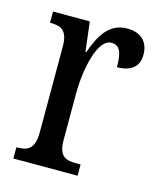

<svg xmlns="http://www.w3.org/2000/svg" viewBox="-89 -611 560 676"><g transform="rotate(15 191.5 -273.0)"><path d="M23 0H257V-41H238C204 -41 177 -49 177 -108V-276C177 -370 202 -483 251 -483C282 -483 292 -460 292 -405C347 -405 371 -431 371 -471C371 -516 345 -546 292 -546C227 -546 196 -492 174 -428H171L158 -536H24V-495H27C62 -495 89 -486 89 -427V-113C89 -50 61 -41 26 -41H23Z"/></g></svg>

Font: Noto Serif Tamil ExtraCondensed
Style: Italic
Weight: 400
Width: 2
Italic angle: -12°
Designer: Indian Type Foundry, Tom Grace, and the Monotype Design Team
Foundry: Monotype Imaging Inc.
Version: Version 2.003